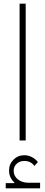

<svg xmlns="http://www.w3.org/2000/svg" viewBox="-20 -760 246 1039"><path d="M11 231H57L58 228Q29 201 29 163Q29 128 53 104Q77 80 112 80Q133 80 152.5 90Q172 100 185 117L166 138Q147 111 112 111Q87 111 70.5 126Q54 141 54 164Q54 193 77 211Q100 229 136 229H197V259H11ZM86 -740H119V0H86Z"/></svg>

Font: IBM Plex Sans Arabic ExtLt
Style: Regular
Weight: 200
Designer: Mike Abbink, Paul van der Laan, Pieter van Rosmalen, Wael Morcos, Khajak Apelian
Foundry: Bold Monday
Version: Version 1.2